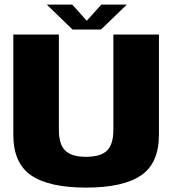

<svg xmlns="http://www.w3.org/2000/svg" viewBox="-20 -828 772 851"><path d="M361.5 3.5Q525.5 3.5 605 -50.5Q684.5 -104.5 684.5 -231V-675H482.5V-252.5Q482.5 -188.5 454.5 -160.8Q426.5 -133 361.5 -133Q296.5 -133 268.8 -161Q241 -189 241 -252.5V-675H39V-231Q39 -104.5 118.5 -50.5Q198 3.5 361.5 3.5ZM301.5 -697H427.5L542 -807.5H429L364.5 -736L300.5 -807.5H187.5Z"/></svg>

Font: Anybody Thin ExtraBold
Style: Regular
Weight: 800
Version: Version 1.113;gftools[0.9.25]